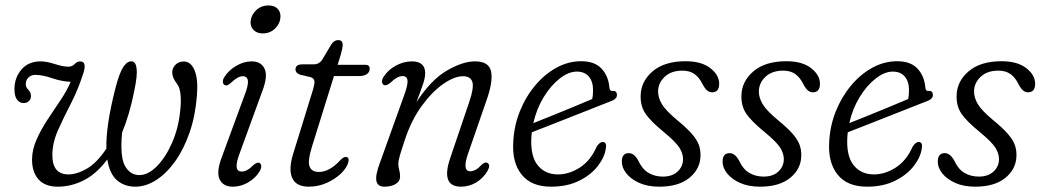

<svg xmlns="http://www.w3.org/2000/svg" viewBox="-20 -676 3820 704"><path d="M463.5 -451Q478 -449.5 481 -424.2Q484 -399 473 -346Q464 -300 452.5 -261Q441 -222 427.5 -189.5Q419.5 -100.5 438.5 -67.2Q457.5 -34 491 -34Q523 -34 555 -66.2Q587 -98.5 610.2 -151Q633.5 -203.5 640 -263.5Q644.5 -297 642.2 -325.8Q640 -354.5 629.5 -368Q611.5 -390.5 611.5 -410.5Q611.5 -426.5 623.2 -438.5Q635 -450.5 654 -450.5Q680 -450.5 693.5 -418Q707 -385.5 702 -325.5Q696.5 -252.5 675.5 -191.2Q654.5 -130 622.8 -85.2Q591 -40.5 553 -16Q515 8.5 476.5 8.5Q436.5 8.5 409.2 -14.8Q382 -38 373.5 -91.5Q334 -38.5 287.5 -15Q241 8.5 192 8.5Q145 8.5 121 -18.5Q97 -45.5 97.5 -92.5Q98 -129 114.8 -166Q131.5 -203 155.5 -239.2Q179.5 -275.5 202.8 -310Q226 -344.5 239 -376Q205.5 -377.5 170.5 -389.5Q135.5 -401.5 109.5 -401.5Q94.5 -401.5 84.5 -392Q74.5 -382.5 74.5 -367Q74.5 -356.5 83 -348Q87.5 -343 90.5 -337.8Q93.5 -332.5 93.5 -325Q94 -312.5 85.8 -305.2Q77.5 -298 66.5 -298Q52 -298 42.5 -310.5Q33 -323 33 -349Q33 -391.5 58.8 -421.2Q84.5 -451 128.5 -451Q151 -451 181 -441.2Q211 -431.5 231 -431.5Q245 -431.5 254.8 -442Q264.5 -452.5 277.5 -450.5Q298.5 -447.5 285.5 -407.5Q266.5 -347.5 239.8 -296Q213 -244.5 192.5 -198.2Q172 -152 172 -107Q172 -36.5 231 -36.5Q262 -36.5 298.5 -57.5Q335 -78.5 370 -131Q369 -172.5 377.2 -228Q385.5 -283.5 404 -355.5Q418 -409.5 432.5 -431Q447 -452.5 463.5 -451Z M943.5 -553.5Q921.5 -553.5 909.2 -566.5Q897 -579.5 899 -599.5Q901.5 -621.5 919.5 -638.8Q937.5 -656 965 -656Q987 -656 998.8 -643Q1010.5 -630 1008 -609.5Q1006 -588 988 -570.8Q970 -553.5 943.5 -553.5ZM859 -114.5Q845.5 -78.5 847.8 -62.8Q850 -47 866.5 -47Q875.5 -47 885.8 -52.2Q896 -57.5 909 -70.5Q923.5 -83 931.5 -78.5Q937 -76 937.8 -67.5Q938.5 -59 932 -48Q917.5 -23.5 890.5 -7.5Q863.5 8.5 833.5 8.5Q798 8.5 785.2 -18.5Q772.5 -45.5 793.5 -100.5L877 -327.5Q891 -363.5 889 -380Q887 -396.5 870 -396.5Q851.5 -396.5 826.5 -372Q820.5 -366.5 815 -364Q809.5 -361.5 804 -364Q798 -367 797.2 -375.5Q796.5 -384 803 -394Q818.5 -418.5 846.5 -434.8Q874.5 -451 902.5 -451Q937.5 -451 950.2 -423.8Q963 -396.5 941.5 -341Z M1119.5 -393 1080.5 -402Q1063.5 -408.5 1063.5 -421.5Q1063.5 -440 1088.5 -440H1131Q1149 -440 1160.5 -455.5L1195 -513.5Q1205.5 -529 1220 -529Q1236.5 -529 1236.5 -511.5Q1236.5 -499.5 1229 -474L1218 -438.5H1319.5Q1335.5 -438.5 1335.5 -424.5Q1335.5 -411 1324.8 -404Q1314 -397 1296 -397H1204.5L1123.5 -137Q1107.5 -85 1115.2 -65.2Q1123 -45.5 1149 -45.5Q1188.5 -45.5 1228 -89Q1240.5 -102 1249.5 -100.5Q1261 -99 1257.5 -82.5Q1252.5 -61.5 1231 -40.5Q1209.5 -19.5 1178.2 -5.5Q1147 8.5 1112.5 8.5Q1065 8.5 1051 -24.5Q1037 -57.5 1056.5 -117L1124.5 -337Q1133.5 -365 1133 -376.8Q1132.5 -388.5 1119.5 -393Z M1387.5 -364.5Q1381 -367.5 1380.8 -376.2Q1380.5 -385 1386.5 -394.5Q1403.5 -420.5 1432.2 -435.8Q1461 -451 1490 -451Q1539 -451 1539 -407.5Q1539 -391.5 1531.5 -369Q1524 -346.5 1507 -301.5Q1560 -383 1618.2 -417Q1676.5 -451 1721.5 -451Q1773.5 -451 1780.8 -413.2Q1788 -375.5 1763.5 -307L1696.5 -113.5Q1673.5 -48 1704.5 -48Q1713 -48 1722.8 -52.8Q1732.5 -57.5 1745.5 -71.5Q1759 -83.5 1766.5 -79Q1780 -72 1768 -50Q1751.5 -22 1725.8 -6.8Q1700 8.5 1670.5 8.5Q1595 8.5 1631 -97L1700.5 -302Q1718.5 -354.5 1712 -375.5Q1705.5 -396.5 1677.5 -396.5Q1646 -396.5 1605 -368Q1564 -339.5 1525.8 -286.8Q1487.5 -234 1463.5 -160.5Q1449 -117 1444.8 -100.8Q1440.5 -84.5 1440.5 -75Q1440.5 -64 1443.8 -52.8Q1447 -41.5 1447 -28.5Q1447 -11.5 1431 -1.5Q1415 8.5 1389.5 8.5Q1365 8.5 1360.2 -12.2Q1355.5 -33 1373.5 -80.5L1461.5 -325.5Q1476 -365 1474.2 -381Q1472.5 -397 1456 -397Q1436.5 -397 1412 -373Q1396.5 -360 1387.5 -364.5Z M2201.5 -132Q2197 -99.5 2171.8 -67Q2146.5 -34.5 2103 -13Q2059.5 8.5 2000.5 8.5Q1928 8.5 1892.5 -36Q1857 -80.5 1862 -156.5Q1865 -215.5 1886.5 -268.8Q1908 -322 1942.8 -363.2Q1977.5 -404.5 2020.8 -428Q2064 -451.5 2111 -451.5Q2161 -451.5 2186.2 -423.8Q2211.5 -396 2214.5 -354Q2216 -341.5 2225.5 -342.5Q2240.5 -344.5 2242 -330Q2244 -313.5 2220 -305Q2189.5 -293 2149.5 -277.2Q2109.5 -261.5 2067.8 -245Q2026 -228.5 1989.5 -214.2Q1953 -200 1930 -191Q1929 -183.5 1928.5 -175.5Q1924 -105 1951 -70.8Q1978 -36.5 2026 -36.5Q2066.5 -36.5 2105.8 -61.5Q2145 -86.5 2168 -138.5Q2179.5 -156 2190.5 -155.5Q2205.5 -154.5 2201.5 -132ZM2095 -413.5Q2065 -413.5 2032.5 -388.2Q2000 -363 1973.8 -320.2Q1947.5 -277.5 1935.5 -224.5Q1962.5 -235 2000.5 -250.5Q2038.5 -266 2078.8 -282.5Q2119 -299 2151.5 -313Q2154.5 -326 2154.5 -346Q2154.5 -377 2139 -395.2Q2123.5 -413.5 2095 -413.5Z M2410.5 -28.5Q2445 -28.5 2464.8 -47.2Q2484.5 -66 2484.5 -92.5Q2484.5 -113.5 2471 -134.8Q2457.5 -156 2415 -191Q2365 -232 2346.8 -259.2Q2328.5 -286.5 2329 -323Q2329 -376.5 2372.5 -414Q2416 -451.5 2494 -451.5Q2552 -451.5 2584.5 -426.2Q2617 -401 2617 -369Q2617 -337.5 2591 -337.5Q2581.5 -337.5 2573 -344.2Q2564.5 -351 2556 -367.5Q2544 -392 2526.5 -404.5Q2509 -417 2482 -417Q2441 -417 2417 -394.2Q2393 -371.5 2393 -340Q2393 -318 2406.8 -294.5Q2420.5 -271 2462.5 -236Q2498.5 -206.5 2517.2 -184.8Q2536 -163 2542.5 -144.5Q2549 -126 2548.5 -105.5Q2548 -57 2508.2 -24.2Q2468.5 8.5 2397 8.5Q2355 8.5 2324.2 -5.2Q2293.5 -19 2276.8 -40Q2260 -61 2260 -83Q2260 -114.5 2285.5 -114.5Q2306 -114.5 2321 -86Q2335 -55.5 2358 -42Q2381 -28.5 2410.5 -28.5Z M2780 -28.5Q2814.5 -28.5 2834.2 -47.2Q2854 -66 2854 -92.5Q2854 -113.5 2840.5 -134.8Q2827 -156 2784.5 -191Q2734.5 -232 2716.2 -259.2Q2698 -286.5 2698.5 -323Q2698.5 -376.5 2742 -414Q2785.5 -451.5 2863.5 -451.5Q2921.5 -451.5 2954 -426.2Q2986.5 -401 2986.5 -369Q2986.5 -337.5 2960.5 -337.5Q2951 -337.5 2942.5 -344.2Q2934 -351 2925.5 -367.5Q2913.5 -392 2896 -404.5Q2878.5 -417 2851.5 -417Q2810.5 -417 2786.5 -394.2Q2762.5 -371.5 2762.5 -340Q2762.5 -318 2776.2 -294.5Q2790 -271 2832 -236Q2868 -206.5 2886.8 -184.8Q2905.5 -163 2912 -144.5Q2918.5 -126 2918 -105.5Q2917.5 -57 2877.8 -24.2Q2838 8.5 2766.5 8.5Q2724.5 8.5 2693.8 -5.2Q2663 -19 2646.2 -40Q2629.5 -61 2629.5 -83Q2629.5 -114.5 2655 -114.5Q2675.5 -114.5 2690.5 -86Q2704.5 -55.5 2727.5 -42Q2750.5 -28.5 2780 -28.5Z M3360 -132Q3355.5 -99.5 3330.2 -67Q3305 -34.5 3261.5 -13Q3218 8.5 3159 8.5Q3086.5 8.5 3051 -36Q3015.5 -80.5 3020.5 -156.5Q3023.5 -215.5 3045 -268.8Q3066.5 -322 3101.2 -363.2Q3136 -404.5 3179.2 -428Q3222.5 -451.5 3269.5 -451.5Q3319.5 -451.5 3344.8 -423.8Q3370 -396 3373 -354Q3374.5 -341.5 3384 -342.5Q3399 -344.5 3400.5 -330Q3402.5 -313.5 3378.5 -305Q3348 -293 3308 -277.2Q3268 -261.5 3226.2 -245Q3184.5 -228.5 3148 -214.2Q3111.5 -200 3088.5 -191Q3087.5 -183.5 3087 -175.5Q3082.5 -105 3109.5 -70.8Q3136.5 -36.5 3184.5 -36.5Q3225 -36.5 3264.2 -61.5Q3303.5 -86.5 3326.5 -138.5Q3338 -156 3349 -155.5Q3364 -154.5 3360 -132ZM3253.5 -413.5Q3223.5 -413.5 3191 -388.2Q3158.5 -363 3132.2 -320.2Q3106 -277.5 3094 -224.5Q3121 -235 3159 -250.5Q3197 -266 3237.2 -282.5Q3277.5 -299 3310 -313Q3313 -326 3313 -346Q3313 -377 3297.5 -395.2Q3282 -413.5 3253.5 -413.5Z M3569 -28.5Q3603.5 -28.5 3623.2 -47.2Q3643 -66 3643 -92.5Q3643 -113.5 3629.5 -134.8Q3616 -156 3573.5 -191Q3523.5 -232 3505.2 -259.2Q3487 -286.5 3487.5 -323Q3487.5 -376.5 3531 -414Q3574.5 -451.5 3652.5 -451.5Q3710.5 -451.5 3743 -426.2Q3775.5 -401 3775.5 -369Q3775.5 -337.5 3749.5 -337.5Q3740 -337.5 3731.5 -344.2Q3723 -351 3714.5 -367.5Q3702.5 -392 3685 -404.5Q3667.5 -417 3640.5 -417Q3599.5 -417 3575.5 -394.2Q3551.5 -371.5 3551.5 -340Q3551.5 -318 3565.2 -294.5Q3579 -271 3621 -236Q3657 -206.5 3675.8 -184.8Q3694.5 -163 3701 -144.5Q3707.5 -126 3707 -105.5Q3706.5 -57 3666.8 -24.2Q3627 8.5 3555.5 8.5Q3513.5 8.5 3482.8 -5.2Q3452 -19 3435.2 -40Q3418.5 -61 3418.5 -83Q3418.5 -114.5 3444 -114.5Q3464.5 -114.5 3479.5 -86Q3493.5 -55.5 3516.5 -42Q3539.5 -28.5 3569 -28.5Z"/></svg>

Font: Fraunces 72pt S100 Light
Style: Italic
Weight: 300
Italic angle: -16°
Version: Version 1.000; ttfautohint (v1.8.3)